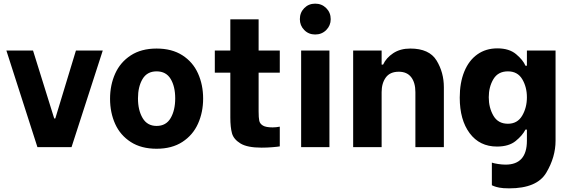

<svg xmlns="http://www.w3.org/2000/svg" viewBox="-20 -806 3115 1052"><path d="M15 -529H161L277 -157H283L396 -529H543L372 0H185Z M583 -265Q583 -340 611 -402.5Q639 -465 696.5 -502.5Q754 -540 838 -540Q922 -540 979.5 -503Q1037 -466 1065 -403.5Q1093 -341 1093 -266Q1093 -191 1065 -128.5Q1037 -66 979.5 -28.5Q922 9 838 9Q754 9 696.5 -28Q639 -65 611 -127Q583 -189 583 -265ZM940 -267Q940 -332 915 -373.5Q890 -415 838 -415Q786 -415 761 -373Q736 -331 736 -267Q736 -202 761.5 -159Q787 -116 838 -116Q890 -116 915 -159Q940 -202 940 -267Z M1397 -408V-196Q1397 -161 1400.5 -144.5Q1404 -128 1420.5 -118Q1437 -108 1474 -108Q1493 -108 1513 -112V-4Q1503 -2 1473 0.5Q1443 3 1413 3Q1335 3 1297.5 -20Q1260 -43 1251 -76Q1242 -109 1242 -162V-408H1157V-529H1242V-700H1397V-529H1513V-408Z M1630 -529H1785V0H1630ZM1623 -701Q1623 -737 1647 -761.5Q1671 -786 1707 -786Q1743 -786 1767.5 -761.5Q1792 -737 1792 -701Q1792 -666 1767.5 -641.5Q1743 -617 1707 -617Q1671 -617 1647 -641.5Q1623 -666 1623 -701Z M1915 -529H2071V-452H2079Q2096 -489 2134.5 -514.5Q2173 -540 2228 -540Q2332 -540 2372 -474.5Q2412 -409 2412 -328V0H2256V-301Q2256 -353 2233 -383Q2210 -413 2165 -413Q2117 -413 2094 -381.5Q2071 -350 2071 -301V0H1915Z M2675 209V85Q2686 89 2708.5 92.5Q2731 96 2750 96Q2867 96 2867 -35V-96H2859Q2843 -64 2805.5 -33.5Q2768 -3 2703 -3Q2608 -3 2553.5 -76Q2499 -149 2499 -271Q2499 -353 2524 -414Q2549 -475 2595.5 -508Q2642 -541 2705 -541Q2770 -541 2808 -509Q2846 -477 2859 -446H2867V-529H3024V-35Q3024 55 2973 140.5Q2922 226 2770 226Q2735 226 2715.5 222Q2696 218 2686.5 214Q2677 210 2675 209ZM2867 -273Q2867 -329 2841.5 -372Q2816 -415 2763 -415Q2709 -415 2683.5 -372.5Q2658 -330 2658 -273Q2658 -216 2683.5 -172Q2709 -128 2763 -128Q2815 -128 2841 -172Q2867 -216 2867 -273Z"/></svg>

Font: Be Vietnam ExtraBold
Style: Regular
Weight: 800
Designer: Gabriel Lam
Foundry: TypeRant
Version: Version 4.000